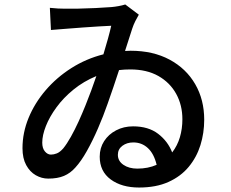

<svg xmlns="http://www.w3.org/2000/svg" viewBox="-20 -795 1040 863"><path d="M413.1 -453.1Q355.5 -429.2 310.3 -392.3Q265.1 -355.5 233.9 -312.7Q202.6 -270 186.3 -228.5Q169.9 -187 169.9 -153.8Q169.9 -128.4 181.9 -114.3Q193.8 -100.1 209 -100.1Q221.7 -100.1 235.4 -105.5Q249 -110.8 264.2 -127.9Q280.8 -148.4 298.6 -180.2Q316.4 -211.9 333.3 -249Q350.1 -286.1 364.7 -322.5Q379.4 -358.9 390.1 -388.2ZM204.1 -759.8Q222.2 -757.8 240.2 -756.8Q258.3 -755.9 272 -755.9Q291.5 -755.4 329.3 -756.1Q367.2 -756.8 408.9 -758.8Q450.7 -760.7 481 -763.2Q496.6 -764.6 512.9 -767.6Q529.3 -770.5 543 -774.9L604 -729Q596.7 -716.8 588.4 -700.4Q580.1 -684.1 574.2 -666L542 -565.9L566.9 -566.9Q668 -566.9 742.4 -526.9Q816.9 -486.8 857.4 -416.7Q897.9 -346.7 897.9 -256.8Q897.9 -197.3 880.9 -142.6Q863.8 -87.9 828.1 -44.9Q792.5 -2 737.1 22.9Q681.6 47.9 605 47.9Q526.9 47.9 477.5 11.5Q428.2 -24.9 428.2 -90.8Q428.2 -129.9 448 -160.6Q467.8 -191.4 502 -209.2Q536.1 -227.1 578.1 -227.1Q647 -227.1 690.7 -193.6Q734.4 -160.2 753.9 -109.9Q777.3 -140.1 788.6 -178.2Q799.8 -216.3 799.8 -258.8Q799.8 -322.3 772 -373Q744.1 -423.8 691.9 -453.4Q639.6 -482.9 565.9 -482.9Q539.1 -482.9 515.1 -480Q502.9 -443.4 490.2 -405Q477.5 -366.7 463.9 -329.1Q444.3 -272.9 420.4 -217.8Q396.5 -162.6 370.6 -116.5Q344.7 -70.3 318.8 -42Q296.4 -16.6 267.6 -4.4Q238.8 7.8 196.8 7.8Q167.5 7.8 140.9 -7.3Q114.3 -22.5 97.7 -53Q81.1 -83.5 81.1 -128.9Q81.1 -198.2 108.4 -264.9Q135.7 -331.5 185.1 -389.2Q234.4 -446.8 300.8 -489Q367.2 -531.2 444.8 -550.8Q456.1 -587.9 465.1 -620.6Q474.1 -653.3 480 -679.2Q459 -678.2 425 -676.3Q391.1 -674.3 351.8 -671.4Q312.5 -668.5 274.9 -665.5Q237.3 -662.6 209 -660.2ZM684.1 -54.2Q671.9 -104.5 644.5 -129.6Q617.2 -154.8 579.1 -154.8Q550.3 -154.8 530 -139.6Q509.8 -124.5 509.8 -99.1Q509.8 -71.3 534.7 -54.2Q559.6 -37.1 597.2 -37.1Q645.5 -37.1 684.1 -54.2Z"/></svg>

Font: Source Han Sans CN Medium
Style: Regular
Weight: 500
Designer: Ryoko NISHIZUKA  (kana, bopomofo & ideographs); Paul D. Hunt (Latin, Greek & Cyrillic); Sandoll Communications , Soo-you
Foundry: Adobe
Version: Version 2.004;hotconv 1.0.118;makeotfexe 2.5.65603